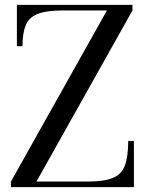

<svg xmlns="http://www.w3.org/2000/svg" viewBox="-20 -770 622 790"><path d="M25 0V-23L420 -727H239.5Q171.5 -727 135.2 -712.8Q99 -698.5 85.8 -666Q72.5 -633.5 72.5 -580H49.5V-750H525V-727L130 -23H341Q409.5 -23 445.2 -38.2Q481 -53.5 494.2 -90Q507.5 -126.5 507.5 -190H531V0Z"/></svg>

Font: BodoniModa 10 Custom
Style: Regular
Weight: 400
Designer: Owen Earl
Foundry: indestructible type
Version: Version 2.005